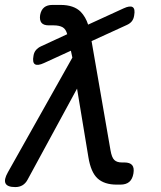

<svg xmlns="http://www.w3.org/2000/svg" viewBox="-34 -750 654 780"><path d="M78 -20Q70 -5 57.5 2.5Q45 10 28 10Q-4 10 -11.5 -5Q-19 -20 -2 -50L260 -516L254 -544L145 -494Q119 -482 108 -489Q97 -496 102 -523Q104 -537 112 -546.5Q120 -556 133 -562L239 -611Q234 -631 221 -639Q207 -647 184 -647H164Q143 -647 134.5 -657.5Q126 -668 129 -689Q133 -710 145.5 -720Q158 -730 179 -730H212Q266 -730 294 -702Q314 -681 324 -650L468 -716Q494 -728 505 -721Q516 -714 511 -687Q509 -673 501.5 -663.5Q494 -654 480 -648L338 -583L415 -139Q420 -110 430.5 -100Q441 -90 461 -90H471Q494 -90 503 -79Q512 -68 508 -45Q504 -22 491 -11Q478 0 455 0H440Q390 0 362.5 -25Q335 -50 325 -112L279 -390Z"/></svg>

Font: Maple Mono Normal NL
Style: Italic
Weight: 400
Italic angle: -10°
Monospace: yes
Designer: subframe7536
Version: Version 7.000